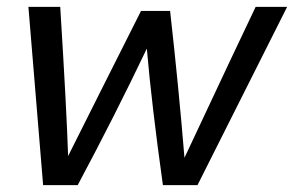

<svg xmlns="http://www.w3.org/2000/svg" viewBox="-20 -541 859 561"><path d="M819 -521 557 0H456Q423 -236 409 -399Q316 -204 207 0H106L63 -521H156Q175 -214 179 -85Q196 -119 272 -270.5Q348 -422 392 -509H477Q502 -287 519 -80Q686 -436 727 -521Z"/></svg>

Font: Nacelle
Style: Italic
Weight: 400
Italic angle: -12°
Designer: Sora Sagano
Foundry: Sora Sagano
Version: Version 1.000;FEAKit 1.0